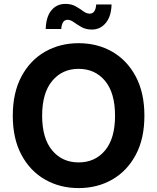

<svg xmlns="http://www.w3.org/2000/svg" viewBox="-20 -960 811 990"><path d="M385.3 9.8Q289.1 9.8 212.2 -34.2Q135.3 -78.1 90.6 -161.6Q45.9 -245.1 45.9 -363.3Q45.9 -481.9 90.6 -565.7Q135.3 -649.4 212.2 -693.4Q289.1 -737.3 385.3 -737.3Q481.9 -737.3 558.6 -693.4Q635.3 -649.4 679.9 -565.7Q724.6 -481.9 724.6 -363.3Q724.6 -244.6 679.9 -161.4Q635.3 -78.1 558.6 -34.2Q481.9 9.8 385.3 9.8ZM385.3 -122.6Q470.2 -122.6 521.7 -184.3Q573.2 -246.1 573.2 -363.3Q573.2 -481 521.7 -543Q470.2 -605 385.3 -605Q300.8 -605 249 -542.7Q197.3 -480.5 197.3 -363.3Q197.3 -246.6 249 -184.6Q300.8 -122.6 385.3 -122.6ZM453.6 -807.6Q422.9 -807.6 400.4 -820.3Q377.9 -833 360.8 -845.5Q343.8 -857.9 328.1 -857.9Q313 -857.9 304.9 -844.7Q296.9 -831.5 295.9 -810.5H215.8Q217.3 -872.6 244.6 -906.2Q272 -939.9 317.4 -939.9Q348.6 -939.9 370.6 -927.2Q392.6 -914.6 409.4 -902.1Q426.3 -889.6 442.9 -889.6Q472.7 -889.6 476.1 -937H555.2Q553.7 -875.5 525.4 -841.6Q497.1 -807.6 453.6 -807.6Z"/></svg>

Font: Inter
Style: Bold
Weight: 700
Designer: Rasmus Andersson
Foundry: rsms
Version: Version 4.001;git-9221beed3